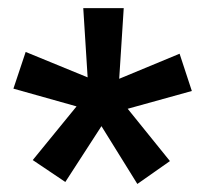

<svg xmlns="http://www.w3.org/2000/svg" viewBox="-20 -731 499 475"><path d="M13.2 -511.7 43.5 -602.5 196.8 -539.6 186 -710.9H286.1L274.9 -536.1L424.3 -598.1L454.6 -505.9L295.9 -461.9L400.4 -332.5L319.8 -275.9L231 -418.9L141.6 -280.8L61 -335L169.4 -467.8Z"/></svg>

Font: Heebo ExtraBold
Style: Regular
Weight: 800
Designer: Oded Ezer
Foundry: Meir Sadan
Version: Version 2.001; ttfautohint (v1.5.14-ce02) -l 8 -r 50 -G 200 